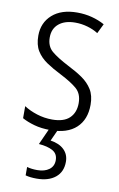

<svg xmlns="http://www.w3.org/2000/svg" viewBox="-88 -591 545 880"><g transform="rotate(10 184.0 -151.0)"><path d="M332 -136Q332 -67 290.5 -28.5Q249 10 171 10Q128 10 94.5 0.5Q61 -9 38 -22V-78Q64 -61 98.5 -50Q133 -39 170 -39Q224 -39 250.5 -64.5Q277 -90 277 -134Q277 -177 251 -200Q225 -223 172 -250Q134 -269 104.5 -289Q75 -309 58 -336.5Q41 -364 41 -407Q41 -467 83 -504.5Q125 -542 199 -542Q235 -542 267.5 -533.5Q300 -525 327 -510L305 -465Q283 -479 255 -487Q227 -495 198 -495Q150 -495 122 -472Q94 -449 94 -408Q94 -367 120.5 -344.5Q147 -322 201 -294Q239 -275 268 -255Q297 -235 314.5 -207Q332 -179 332 -136ZM266 141Q266 188 234 214Q202 240 147 240Q116 240 95 234V195Q116 201 143 201Q177 201 198 185.5Q219 170 219 142Q219 112 195 98.5Q171 85 130 82L167 0H206L180 57Q221 63 243.5 85Q266 107 266 141Z"/></g></svg>

Font: Noto Sans Sinhala Condensed Light
Style: Regular
Weight: 300
Width: 3
Designer: Jelle Bosma - Monotype Design Team
Foundry: Monotype Imaging Inc.
Version: Version 2.006; ttfautohint (v1.8.4.7-5d5b)